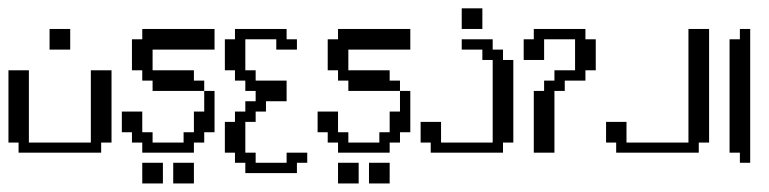

<svg xmlns="http://www.w3.org/2000/svg" viewBox="-20 -361 1818 454"><path d="M23.9 0V-23.9H0V-194.8H48.3V-23.9H194.8V-194.8H243.7V-23.9H219.2V0ZM97.2 -243.7V-292.5H146V-243.7Z M316.4 72.8V23.9H365.2V72.8ZM389.6 72.8V23.9H438.5V72.8ZM316.4 0V-23.9H292V-48.3H268.1V-97.2H316.4V-48.3H340.8V-23.9H414.1V-48.3H438.5V-97.2H462.9V-146H487.3V-48.3H462.9V-23.9H438.5V0ZM340.8 -146V-170.4H316.4V-194.8H292V-268.1H316.4V-292.5H487.3V-243.7H340.8V-194.8H438.5V-170.4H462.9V-146Z M560.1 48.3V23.9H535.6V0H511.7V-72.8H535.6V-97.2H560.1V-121.6H584.5V-146H560.1V-170.4H535.6V-194.8H511.7V-268.1H535.6V-292.5H657.7V-268.1H682.1V-243.7H633.3V-268.1H560.1V-194.8H584.5V-170.4H657.7V-121.6H608.9V-97.2H584.5V-72.8H560.1V0H584.5V23.9H657.7V0H706.5V23.9H682.1V48.3Z M779.3 72.8V23.9H828.1V72.8ZM852.5 72.8V23.9H901.4V72.8ZM779.3 0V-23.9H754.9V-48.3H731V-97.2H779.3V-48.3H803.7V-23.9H877V-48.3H901.4V-97.2H925.8V-146H950.2V-48.3H925.8V-23.9H901.4V0ZM803.7 -146V-170.4H779.3V-194.8H754.9V-268.1H779.3V-292.5H950.2V-243.7H803.7V-194.8H901.4V-170.4H925.8V-146Z M998.5 0V-23.9H974.6V-72.8H1022.9V-23.9H1145V-219.2H1120.6V-243.7H1071.8V-268.1H1145V-243.7H1169.4V-219.2H1193.8V-23.9H1169.4V0ZM1071.8 -292.5V-341.3H1120.6V-292.5Z M1242.2 0V-146H1266.6V-170.4H1291V-194.8H1339.8V-268.1H1266.6V-219.2H1218.3V-268.1H1242.2V-292.5H1364.3V-268.1H1388.7V-194.8H1364.3V-170.4H1315.4V-146H1291V0Z M1437 0V-23.9H1413.1V-72.8H1461.4V-23.9H1607.9V-292.5H1656.7V-23.9H1632.3V0Z M1729.5 23.9V0H1705.1V-268.1H1729.5V-292.5H1753.9V23.9Z"/></svg>

Font: FS Mondwest Regular
Style: Regular
Weight: 400
Designer: NZWStudios2024
Foundry: https://fontstruct.com
Version: Version 1.0